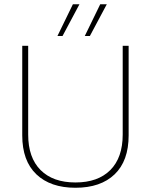

<svg xmlns="http://www.w3.org/2000/svg" viewBox="-20 -876 712 906"><path d="M587 -660V-237Q587 -117 521 -53.5Q455 10 336 10Q218 10 151.5 -53.5Q85 -117 85 -237V-660H113V-241Q113 -132 171.5 -73.5Q230 -15 336 -15Q442 -15 500.5 -73.5Q559 -132 559 -241V-660ZM453 -856H484L404 -706H380ZM324 -856H355L275 -706H251Z"/></svg>

Font: Work Sans ExtraLight
Style: Regular
Weight: 200
Designer: Wei Huang
Foundry: Wei Huang
Version: Version 2.010; ttfautohint (v1.8.3)